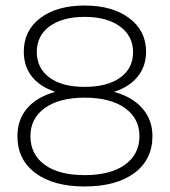

<svg xmlns="http://www.w3.org/2000/svg" viewBox="-20 -669 613 694"><path d="M531 -177Q531 -92 465.5 -43.5Q400 5 286 5Q173 5 108 -43.5Q43 -92 43 -177Q43 -237 78.5 -278Q114 -319 180 -337Q125 -355 95.5 -392Q66 -429 66 -482Q66 -559 126 -604Q186 -649 286 -649Q386 -649 447 -603.5Q508 -558 508 -482Q508 -430 478 -392.5Q448 -355 392 -337Q458 -319 494.5 -277.5Q531 -236 531 -177ZM461 -480Q461 -539 413.5 -573.5Q366 -608 286 -608Q206 -608 159.5 -574Q113 -540 113 -481Q113 -423 158.5 -389Q204 -355 286 -355Q368 -355 414.5 -388.5Q461 -422 461 -480ZM484 -177Q484 -241 431.5 -278.5Q379 -316 286 -316Q194 -316 142 -278.5Q90 -241 90 -177Q90 -111 141.5 -73.5Q193 -36 286 -36Q379 -36 431.5 -73.5Q484 -111 484 -177Z"/></svg>

Font: Montserrat Ace
Style: Light
Weight: 300
Designer: Julieta Ulanovsky
Foundry: Julieta Ulanovsky
Version: Version 1